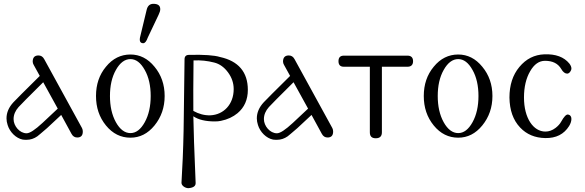

<svg xmlns="http://www.w3.org/2000/svg" viewBox="-20 -718 3061 1004"><path d="M211 -409C204 -422 194 -428 181 -428C161 -428 151 -417 151 -396C151 -390 153 -384 156 -379L188 -321C107 -241 61 -195 50 -183C26 -157 14 -129 14 -99C14 -88 16 -76 20 -64C31 -28 63 5 99 12C106 13 113 13 120 13C139 13 158 7 175 -5C179 -8 196 -22 226 -48L300 -117L354 -18C361 -5 371 1 384 1C403 1 413 -9 413 -30C413 -36 412 -42 409 -48ZM202 -75C163 -39 136 -21 119 -21C83 -21 51 -59 51 -95C51 -118 60 -139 77 -158C87 -169 130 -213 206 -288L282 -150Z M841 -216C841 -276 823 -327 788 -369C753 -412 711 -433 662 -433C612 -433 569 -412 534 -369C499 -327 482 -276 482 -216C482 -156 499 -105 534 -62C569 -19 612 2 662 2C711 2 753 -19 788 -62C823 -105 841 -156 841 -216ZM768 -216C768 -163 758 -117 737 -79C716 -41 691 -22 662 -22C633 -22 607 -41 586 -79C565 -117 555 -163 555 -216C555 -269 565 -315 586 -352C607 -390 633 -409 662 -409C691 -409 716 -390 737 -352C758 -315 768 -269 768 -216ZM809 -640C815 -652 818 -662 818 -670C818 -689 806 -698 782 -698C764 -698 752 -688 747 -667L714 -530C707 -505 712 -492 729 -492C738 -492 746 -502 753 -522Z M1276 -248C1276 -341 1227 -399 1130 -420C1101 -429 1047 -433 968 -431C953 -431 945 -423 945 -408L941 -102L940 -33C938 66 934 157 929 238C929 254 950 266 965 266C991 264 1004 255 1003 238C996 73 992 -43 991 -110C1017 -92 1055 -83 1104 -83C1115 -83 1126 -84 1135 -86C1170 -93 1199 -107 1222 -126C1258 -156 1276 -197 1276 -248ZM1202 -252C1202 -172 1149 -118 1080 -115C1049 -114 1020 -122 991 -138C990 -196 991 -284 992 -402C1029 -404 1065 -400 1100 -391C1128 -384 1152 -367 1172 -340C1192 -313 1202 -284 1202 -252Z M1520 -409C1513 -422 1503 -428 1490 -428C1470 -428 1460 -417 1460 -396C1460 -390 1462 -384 1465 -379L1497 -321C1416 -241 1370 -195 1359 -183C1335 -157 1323 -129 1323 -99C1323 -88 1325 -76 1329 -64C1340 -28 1372 5 1408 12C1415 13 1422 13 1429 13C1448 13 1467 7 1484 -5C1488 -8 1505 -22 1535 -48L1609 -117L1663 -18C1670 -5 1680 1 1693 1C1712 1 1722 -9 1722 -30C1722 -36 1721 -42 1718 -48ZM1511 -75C1472 -39 1445 -21 1428 -21C1392 -21 1360 -59 1360 -95C1360 -118 1369 -139 1386 -158C1396 -169 1439 -213 1515 -288L1591 -150Z M2140 -398C2140 -417 2130 -427 2111 -427H1778C1759 -427 1750 -417 1750 -398C1750 -379 1759 -369 1778 -369H1914V-26C1914 -5 1924 5 1945 5C1966 5 1977 -5 1977 -26V-369H2111C2130 -369 2140 -379 2140 -398Z M2555 -216C2555 -276 2537 -327 2502 -369C2467 -412 2425 -433 2376 -433C2326 -433 2283 -412 2248 -369C2213 -327 2196 -276 2196 -216C2196 -156 2213 -105 2248 -62C2283 -19 2326 2 2376 2C2425 2 2467 -19 2502 -62C2537 -105 2555 -156 2555 -216ZM2482 -216C2482 -163 2472 -117 2451 -79C2430 -41 2405 -22 2376 -22C2347 -22 2321 -41 2300 -79C2279 -117 2269 -163 2269 -216C2269 -269 2279 -315 2300 -352C2321 -390 2347 -409 2376 -409C2405 -409 2430 -390 2451 -352C2472 -315 2482 -269 2482 -216Z M2946 -333C2957 -333 2968 -348 2968 -360C2968 -368 2964 -377 2957 -386C2929 -420 2886 -436 2827 -434C2774 -432 2731 -410 2696 -368C2661 -326 2644 -273 2644 -208C2645 -142 2663 -90 2700 -51C2734 -15 2778 3 2831 4C2888 5 2929 -16 2956 -59C2964 -72 2968 -85 2968 -96C2968 -109 2962 -117 2951 -119C2941 -121 2929 -108 2914 -81C2908 -70 2898 -59 2885 -49C2868 -36 2850 -30 2832 -30C2769 -30 2720 -100 2720 -208C2720 -263 2731 -309 2752 -345C2773 -382 2799 -400 2830 -400C2870 -400 2898 -386 2915 -357C2924 -341 2935 -333 2946 -333Z"/></svg>

Font: GFS Decker
Style: Normal
Weight: 400
Foundry: George D. Matthiopoulos
Version: Version 1.000